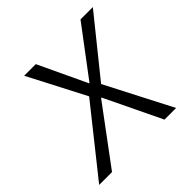

<svg xmlns="http://www.w3.org/2000/svg" viewBox="-174 -647 771 771"><g transform="rotate(-45 211.5 -261.5)"><path d="M220 -241 41 0H-32L191 -280L65 -523H131L228 -317H230L385 -523H455L260 -281L405 0H339L223 -241Z"/></g></svg>

Font: Glekhifnjqigglhiwekvrgaqftz
Style: Regular
Weight: 300
Italic angle: -8°
Designer: Carrois Corporate & Edenspiekermann
Foundry: Carrois Corporate GbR & Edenspiekermann AG
Version: Version 2.001